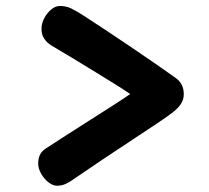

<svg xmlns="http://www.w3.org/2000/svg" viewBox="-20 -639 690 635"><path d="M168.4 -24.7Q155.1 -24.7 140.4 -36Q125.7 -47.3 116 -64.6Q106.3 -81.9 106.3 -98.1Q106.3 -116.2 112.8 -128.2Q119.2 -140.2 131.7 -148.1Q161.2 -167.2 196.7 -190.1Q232.2 -212.9 269.6 -236.7Q307 -260.6 343.3 -283.7Q379.7 -306.8 410.7 -328Q386.6 -344.6 355.2 -363.9Q323.8 -383.3 288.8 -404.8Q253.8 -426.2 218.3 -447.8Q182.9 -469.3 149.4 -488.9Q134.2 -498.6 125.8 -511.7Q117.3 -524.8 117.3 -544.1Q117.3 -561.3 126.2 -578.5Q135.1 -595.7 149.2 -607.5Q163.2 -619.3 178.3 -619.3Q199 -619.3 216.3 -610.7Q233.6 -602 254.9 -588.4Q291.9 -564.4 335.4 -535.6Q378.9 -506.7 422.1 -477.4Q465.2 -448.1 502.1 -422.7Q538.9 -397.2 562.8 -379.9Q575.8 -369.9 581.8 -357.1Q587.8 -344.2 587.8 -327Q587.8 -310.9 579.4 -297Q571 -283.1 553.3 -268.9Q536.7 -255.8 500.3 -231.3Q464 -206.9 416.8 -176Q369.7 -145.1 319.7 -111.7Q269.7 -78.3 224.7 -47.3Q212.3 -38 198.3 -31.3Q184.3 -24.7 168.4 -24.7Z"/></svg>

Font: Playpen Sans
Style: Regular
Weight: 400
Designer: Laura Meseguer, Veronika Burian, José Scaglione, Kostas Bartsokas, Vera Evstafieva, Tom Grace, Yorlmar Campos
Foundry: TypeTogether
Version: Version 2.000